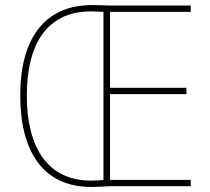

<svg xmlns="http://www.w3.org/2000/svg" viewBox="-20 -736 831 759"><path d="M345 -716C148 -716 60 -573 60 -359C60 -135 152 3 340 3C369 3 392 1 412 0H734V-25H415V-364H717V-389H415V-689H734V-714H420C392 -715 376 -716 345 -716ZM340 -691C362 -691 379 -689 389 -689V-25C377 -23 362 -22 340 -22C166 -22 86 -156 86 -359C86 -552 159 -691 340 -691Z"/></svg>

Font: Noto Sans Sinhala UI SemiCondensed Thin
Style: Regular
Weight: 100
Width: 4
Designer: Jelle Bosma - Monotype Design Team
Foundry: Monotype Imaging Inc.
Version: Version 2.006